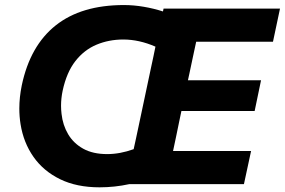

<svg xmlns="http://www.w3.org/2000/svg" viewBox="-20 -748 1158 780"><path d="M384.5 13Q291.5 13 224 -20Q156.5 -53 116 -110.8Q75.5 -168.5 63.5 -243.5Q58.5 -274.5 58.5 -307Q58.5 -353 68.5 -401.5Q102.5 -562.5 206.5 -645Q310.5 -727.5 483.5 -727.5Q523 -727.5 564 -720.5Q605 -713.5 642 -701.5Q643 -707 644.5 -713H1117.5L1089 -578.5H777Q770.5 -548.5 763.8 -517Q757 -485.5 749.5 -449.5L743.5 -422H1040.5L1014.5 -297H717L709 -259Q702 -224 695.5 -193.5Q689 -163 683 -134.5H1000L971 0H505.5Q446 13 384.5 13ZM234.5 -379.5Q228 -348.5 228 -318.5Q228 -302 230 -285.5Q235 -239.5 257 -202.5Q279 -165.5 318.2 -143.8Q357.5 -122 415.5 -122Q467.5 -122 523 -142Q527.5 -163 532.5 -185.5Q537 -208 542.5 -232.5L593.5 -473Q598.5 -496 603 -517.2Q607.5 -538.5 611.5 -558.5Q545 -587.5 481 -587.5Q422.5 -587.5 372.2 -566.5Q322 -545.5 286.2 -499.8Q250.5 -454 234.5 -379.5Z"/></svg>

Font: Heraclito
Style: Bold Italic
Weight: 700
Italic angle: -12°
Designer: Kostas Bartsokas (font) & Cristiano Sobral (main changes)
Foundry: Kostas Bartsokas (font) & Cristiano Sobral (main changes)
Version: Version 1.00;July 8, 2020;FontCreator 13.0.0.2655 64-bit